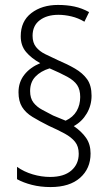

<svg xmlns="http://www.w3.org/2000/svg" viewBox="-20 -778 455 778"><path d="M55 -404Q55 -445 78.5 -475Q102 -505 143 -522Q107 -542 85.5 -567.5Q64 -593 64 -631Q64 -692 107 -725Q150 -758 215 -758Q251 -758 281.5 -751.5Q312 -745 341 -729L322 -690Q297 -705 269.5 -711.5Q242 -718 217 -718Q170 -718 141 -696Q112 -674 112 -633Q112 -605 126 -587.5Q140 -570 163.5 -558.5Q187 -547 215 -534Q253 -518 284 -500Q315 -482 333 -457Q351 -432 351 -390Q351 -351 331.5 -318Q312 -285 279 -267Q311 -245 329 -219Q347 -193 347 -156Q347 -95 304.5 -57.5Q262 -20 185 -20Q144 -20 109 -29Q74 -38 49 -52V-102Q77 -82 112.5 -71.5Q148 -61 183 -61Q239 -61 269 -87Q299 -113 299 -155Q299 -185 284 -203.5Q269 -222 242.5 -236.5Q216 -251 178 -268Q140 -287 112 -304Q84 -321 69.5 -344.5Q55 -368 55 -404ZM102 -409Q102 -380 115.5 -362.5Q129 -345 150.5 -333.5Q172 -322 195 -310L246 -289Q276 -303 290.5 -328Q305 -353 305 -385Q305 -415 292.5 -433.5Q280 -452 252.5 -467Q225 -482 181 -501Q145 -490 123.5 -467.5Q102 -445 102 -409Z"/></svg>

Font: Noto Sans Bengali Condensed Light
Style: Regular
Weight: 300
Width: 3
Designer: Jelle Bosma - Monotype Design Team
Foundry: Monotype Imaging Inc.
Version: Version 2.003